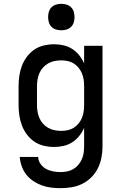

<svg xmlns="http://www.w3.org/2000/svg" viewBox="-20 -759 640 1002"><path d="M296 223Q271 223 246.5 220Q222 217 198.5 208.5Q175 200 154 186Q133 172 117.5 152.5Q102 133 93.5 109Q85 85 83 60H179Q180 80 191.5 96.5Q203 113 220.5 122.5Q238 132 257.5 135.5Q277 139 296 139Q314 139 331 135.5Q348 132 362.5 123.5Q377 115 388.5 101.5Q400 88 407 72Q414 56 416.5 39Q419 22 419 5V-92Q409 -69 393.5 -49.5Q378 -30 357 -16.5Q336 -3 311.5 2.5Q287 8 262 8Q235 8 208 1.5Q181 -5 159 -20Q137 -35 120.5 -57Q104 -79 94.5 -104Q85 -129 81 -156Q77 -183 77 -210V-310Q77 -337 81 -364Q85 -391 94.5 -416Q104 -441 120.5 -463Q137 -485 159 -500Q181 -515 208 -521.5Q235 -528 262 -528Q287 -528 311.5 -522.5Q336 -517 357 -503.5Q378 -490 393.5 -470.5Q409 -451 419 -428V-520H515V5Q515 34 509.5 63Q504 92 491 118.5Q478 145 457 166Q436 187 410 200Q384 213 355 218Q326 223 296 223ZM299 -76Q316 -76 333 -79.5Q350 -83 364.5 -92Q379 -101 390 -114.5Q401 -128 407.5 -143.5Q414 -159 416.5 -176Q419 -193 419 -210V-310Q419 -327 416.5 -344Q414 -361 407.5 -376.5Q401 -392 390 -405.5Q379 -419 364.5 -428Q350 -437 333 -440.5Q316 -444 299 -444Q282 -444 264.5 -440.5Q247 -437 232 -428.5Q217 -420 205 -407Q193 -394 186 -378Q179 -362 176 -344.5Q173 -327 173 -310V-210Q173 -193 176 -175.5Q179 -158 186 -142Q193 -126 205 -113Q217 -100 232 -91.5Q247 -83 264.5 -79.5Q282 -76 299 -76ZM300 -601Q286 -601 272.5 -605Q259 -609 249 -619Q239 -629 235 -642.5Q231 -656 231 -670Q231 -684 235 -697.5Q239 -711 249 -721Q259 -731 272.5 -735Q286 -739 300 -739Q314 -739 327.5 -735Q341 -731 351 -721Q361 -711 365 -697.5Q369 -684 369 -670Q369 -656 365 -642.5Q361 -629 351 -619Q341 -609 327.5 -605Q314 -601 300 -601Z"/></svg>

Font: Iosevka Aile Medium
Style: Regular
Weight: 500
Designer: Belleve Invis
Foundry: Belleve Invis
Version: Version 27.3.5; ttfautohint (v1.8.4)